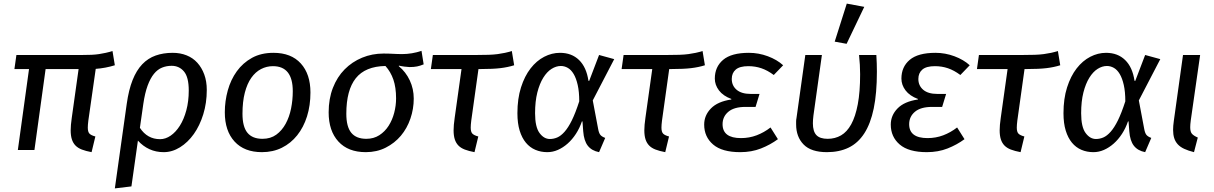

<svg xmlns="http://www.w3.org/2000/svg" viewBox="-20 -832 6734 1065"><path d="M79 0 141 -449H60L71 -527H436Q465 -527 487.5 -528Q510 -529 529.5 -532Q549 -535 567 -539Q585 -543 604 -549L617 -470Q591 -462 564.5 -457Q538 -452 511 -450L470 -163Q467 -139 467 -124Q467 -100 476.5 -90.5Q486 -81 509 -75L488 12Q456 6 434 -2.5Q412 -11 398.5 -25Q385 -39 378.5 -59.5Q372 -80 372 -109Q372 -137 378 -178L416 -449H233L171 0Z M1127 -333Q1127 -261 1107.5 -198Q1088 -135 1055 -88.5Q1022 -42 978.5 -15Q935 12 888 12Q845 12 809 -4.5Q773 -21 745 -52L709 202L617 213L683 -256Q694 -334 715.5 -388Q737 -442 769 -475.5Q801 -509 843.5 -524Q886 -539 938 -539Q980 -539 1015 -525Q1050 -511 1074.5 -484Q1099 -457 1113 -419Q1127 -381 1127 -333ZM756 -123Q797 -60 868 -60Q898 -60 926.5 -79.5Q955 -99 977.5 -134.5Q1000 -170 1013.5 -220Q1027 -270 1027 -330Q1027 -404 1000.5 -435.5Q974 -467 932 -467Q904 -467 879 -457Q854 -447 834 -422.5Q814 -398 799 -357.5Q784 -317 775 -256Z M1436 -62Q1481 -62 1512.5 -85Q1544 -108 1564.5 -145.5Q1585 -183 1594.5 -230Q1604 -277 1604 -326Q1604 -465 1494 -465Q1459 -465 1428 -449Q1397 -433 1374 -400.5Q1351 -368 1338 -318Q1325 -268 1325 -201Q1325 -129 1352.5 -95.5Q1380 -62 1436 -62ZM1227 -209Q1227 -271 1243.5 -330.5Q1260 -390 1293.5 -436.5Q1327 -483 1377.5 -511Q1428 -539 1497 -539Q1595 -539 1648.5 -480Q1702 -421 1702 -319Q1702 -247 1683 -186.5Q1664 -126 1628.5 -81.5Q1593 -37 1543.5 -12.5Q1494 12 1433 12Q1335 12 1281 -47Q1227 -106 1227 -209Z M2192 -465Q2231 -433 2253 -386Q2275 -339 2275 -285Q2275 -228 2256.5 -174Q2238 -120 2203.5 -79Q2169 -38 2119.5 -13Q2070 12 2009 12Q1911 12 1857 -47Q1803 -106 1803 -209Q1803 -284 1826.5 -344.5Q1850 -405 1891.5 -447Q1933 -489 1988.5 -512Q2044 -535 2108 -535Q2125 -535 2137.5 -534.5Q2150 -534 2161 -533.5Q2172 -533 2183.5 -532.5Q2195 -532 2211 -532Q2237 -532 2264.5 -536.5Q2292 -541 2318 -550L2330 -475Q2311 -467 2293.5 -463.5Q2276 -460 2252 -460Q2243 -460 2223.5 -462.5Q2204 -465 2193 -468ZM2177 -286Q2177 -347 2162 -390.5Q2147 -434 2118 -466Q2006 -464 1953.5 -398Q1901 -332 1901 -201Q1901 -129 1928.5 -95.5Q1956 -62 2012 -62Q2053 -62 2084 -82Q2115 -102 2135.5 -134Q2156 -166 2166.5 -206Q2177 -246 2177 -286Z M2634 -449 2594 -163Q2591 -139 2591 -124Q2591 -100 2600.5 -90.5Q2610 -81 2633 -75L2612 12Q2580 6 2558 -2.5Q2536 -11 2522.5 -25Q2509 -39 2502.5 -59.5Q2496 -80 2496 -109Q2496 -137 2502 -178L2540 -449H2370L2381 -527H2623Q2662 -527 2690.5 -528Q2719 -529 2741 -532Q2763 -535 2781.5 -539Q2800 -543 2819 -549L2832 -470Q2797 -459 2755.5 -454Q2714 -449 2647 -449Z M3303 12Q3262 4 3240.5 -23.5Q3219 -51 3215 -104L3211 -158L3208 -159Q3195 -121 3174.5 -89.5Q3154 -58 3128.5 -35.5Q3103 -13 3074.5 -0.5Q3046 12 3016 12Q2980 12 2949.5 -1Q2919 -14 2897 -40.5Q2875 -67 2862.5 -107.5Q2850 -148 2850 -204Q2850 -285 2870 -347.5Q2890 -410 2923 -452.5Q2956 -495 2998.5 -517Q3041 -539 3086 -539Q3151 -539 3192 -499Q3233 -459 3244 -384L3248 -383L3303 -527L3387 -504L3268 -275L3298 -116Q3302 -94 3310 -84Q3318 -74 3337 -67ZM3030 -61Q3051 -61 3071 -69.5Q3091 -78 3111.5 -101Q3132 -124 3152 -164.5Q3172 -205 3193 -270Q3193 -323 3184.5 -360.5Q3176 -398 3162 -421.5Q3148 -445 3129.5 -455.5Q3111 -466 3091 -466Q3065 -466 3039.5 -450Q3014 -434 2993.5 -401Q2973 -368 2960.5 -319Q2948 -270 2948 -204Q2948 -128 2972.5 -94.5Q2997 -61 3030 -61Z M3692 -449 3652 -163Q3649 -139 3649 -124Q3649 -100 3658.5 -90.5Q3668 -81 3691 -75L3670 12Q3638 6 3616 -2.5Q3594 -11 3580.5 -25Q3567 -39 3560.5 -59.5Q3554 -80 3554 -109Q3554 -137 3560 -178L3598 -449H3428L3439 -527H3681Q3720 -527 3748.5 -528Q3777 -529 3799 -532Q3821 -535 3839.5 -539Q3858 -543 3877 -549L3890 -470Q3855 -459 3813.5 -454Q3772 -449 3705 -449Z M4171 -239H4115Q4052 -239 4020 -212Q3988 -185 3988 -143Q3988 -66 4090 -66Q4136 -66 4177 -81.5Q4218 -97 4254 -125L4295 -60Q4253 -29 4201 -8.5Q4149 12 4086 12Q3985 12 3935.5 -30.5Q3886 -73 3886 -141Q3886 -192 3923.5 -230.5Q3961 -269 4036 -280L4037 -283Q3991 -300 3968 -330.5Q3945 -361 3945 -396Q3945 -461 3991 -500Q4037 -539 4134 -539Q4188 -539 4239 -520Q4290 -501 4324 -470L4272 -416Q4237 -442 4203 -453.5Q4169 -465 4131 -465Q4083 -465 4061 -446Q4039 -427 4039 -394Q4039 -357 4066 -334Q4093 -311 4144 -311H4193Z M4447 -527H4539L4492 -191Q4489 -167 4489 -148Q4489 -103 4508.5 -82.5Q4528 -62 4571 -62Q4612 -62 4645 -81Q4678 -100 4701.5 -142.5Q4725 -185 4738 -253.5Q4751 -322 4751 -420Q4751 -471 4745 -527H4841Q4844 -480 4844 -434Q4844 -315 4826.5 -230.5Q4809 -146 4774 -92Q4739 -38 4687 -13Q4635 12 4567 12Q4479 12 4437.5 -30.5Q4396 -73 4396 -142V-159Q4396 -168 4398 -177ZM4610 -601 4677 -812 4774 -794 4676 -589Z M5206 -239H5150Q5087 -239 5055 -212Q5023 -185 5023 -143Q5023 -66 5125 -66Q5171 -66 5212 -81.5Q5253 -97 5289 -125L5330 -60Q5288 -29 5236 -8.5Q5184 12 5121 12Q5020 12 4970.5 -30.5Q4921 -73 4921 -141Q4921 -192 4958.5 -230.5Q4996 -269 5071 -280L5072 -283Q5026 -300 5003 -330.5Q4980 -361 4980 -396Q4980 -461 5026 -500Q5072 -539 5169 -539Q5223 -539 5274 -520Q5325 -501 5359 -470L5307 -416Q5272 -442 5238 -453.5Q5204 -465 5166 -465Q5118 -465 5096 -446Q5074 -427 5074 -394Q5074 -357 5101 -334Q5128 -311 5179 -311H5228Z M5663 -449 5623 -163Q5620 -139 5620 -124Q5620 -100 5629.5 -90.5Q5639 -81 5662 -75L5641 12Q5609 6 5587 -2.5Q5565 -11 5551.5 -25Q5538 -39 5531.5 -59.5Q5525 -80 5525 -109Q5525 -137 5531 -178L5569 -449H5399L5410 -527H5652Q5691 -527 5719.5 -528Q5748 -529 5770 -532Q5792 -535 5810.5 -539Q5829 -543 5848 -549L5861 -470Q5826 -459 5784.5 -454Q5743 -449 5676 -449Z M6332 12Q6291 4 6269.5 -23.5Q6248 -51 6244 -104L6240 -158L6237 -159Q6224 -121 6203.5 -89.5Q6183 -58 6157.5 -35.5Q6132 -13 6103.5 -0.5Q6075 12 6045 12Q6009 12 5978.5 -1Q5948 -14 5926 -40.5Q5904 -67 5891.5 -107.5Q5879 -148 5879 -204Q5879 -285 5899 -347.5Q5919 -410 5952 -452.5Q5985 -495 6027.5 -517Q6070 -539 6115 -539Q6180 -539 6221 -499Q6262 -459 6273 -384L6277 -383L6332 -527L6416 -504L6297 -275L6327 -116Q6331 -94 6339 -84Q6347 -74 6366 -67ZM6059 -61Q6080 -61 6100 -69.5Q6120 -78 6140.5 -101Q6161 -124 6181 -164.5Q6201 -205 6222 -270Q6222 -323 6213.5 -360.5Q6205 -398 6191 -421.5Q6177 -445 6158.5 -455.5Q6140 -466 6120 -466Q6094 -466 6068.5 -450Q6043 -434 6022.5 -401Q6002 -368 5989.5 -319Q5977 -270 5977 -204Q5977 -128 6001.5 -94.5Q6026 -61 6059 -61Z M6542 -527H6637L6585 -164Q6582 -141 6582 -126Q6582 -101 6591.5 -90Q6601 -79 6624 -69L6603 12Q6571 4 6548.5 -6.5Q6526 -17 6512.5 -32Q6499 -47 6493 -66.5Q6487 -86 6487 -112Q6487 -123 6488 -135Q6489 -147 6491 -161Z"/></svg>

Font: Yekcdsyqcyvpieeyorgstswgcgt
Style: Regular
Weight: 400
Italic angle: -8°
Designer: Carrois Corporate & Edenspiekermann
Foundry: Carrois Corporate GbR & Edenspiekermann AG
Version: Version 2.001